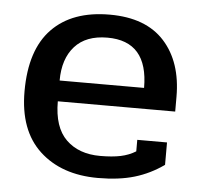

<svg xmlns="http://www.w3.org/2000/svg" viewBox="-43 -539 625 598"><g transform="rotate(5 269.5 -240.0)"><path d="M33 -234Q33 -364 96.5 -429.5Q160 -495 277 -495Q390 -495 448 -431Q506 -367 506 -258V-212H139Q139 -131 178.5 -92.5Q218 -54 285 -54Q323 -54 349 -59.5Q375 -65 396 -78V-114H489V-44Q447 -14 398.5 0.5Q350 15 284 15Q170 15 101.5 -48.5Q33 -112 33 -234ZM403 -277Q403 -423 276 -423Q209 -423 174 -384Q139 -345 139 -277Z"/></g></svg>

Font: Pridi
Style: Regular
Weight: 400
Designer: Katatrad Team
Foundry: CadsonDemak
Version: Version 1.001